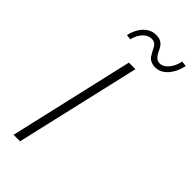

<svg xmlns="http://www.w3.org/2000/svg" viewBox="-280 -946 999 999"><g transform="rotate(45 220.0 -446.5)"><path d="M333 -769Q313 -769 298.8 -775.9Q284.7 -782.7 277.8 -793.2Q271 -803.7 264.4 -815.7Q257.8 -827.6 252.9 -837.9Q248 -848.1 238.5 -855Q229 -861.8 215.3 -861.8Q188.5 -862.3 167.2 -839.8Q146 -817.4 137.2 -780.8L108.9 -784.2Q121.1 -835 150.1 -864Q179.2 -893.1 218.3 -892.6Q240.2 -892.6 254.6 -883.3Q269 -874 276.4 -860.4Q283.7 -846.7 290.3 -833Q296.9 -819.3 307.6 -809.8Q318.4 -800.3 335 -800.3Q359.4 -800.3 380.4 -825.2Q401.4 -850.1 410.6 -890.1L439.9 -886.7Q427.7 -832.5 398.7 -800.8Q369.6 -769 333 -769ZM59.1 0 217.8 -689.9H266.1L106.9 0Z"/></g></svg>

Font: HK Grotesk Light Legacy Italic
Style: Regular
Weight: 300
Italic angle: -13°
Designer: Alfredo Marco Pradil
Foundry: Hanken Design Co.
Version: Version 2.022;PS 002.022;hotconv 1.0.88;makeotf.lib2.5.64775